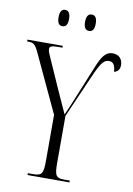

<svg xmlns="http://www.w3.org/2000/svg" viewBox="-103 -967 713 1028"><g transform="rotate(10 253.5 -453.0)"><path d="M311 -817C329 -817 340 -829 340 -861C340 -893 329 -906 311 -906C293 -906 282 -893 282 -861C282 -829 293 -817 311 -817ZM166 -817C184 -817 195 -829 195 -861C195 -893 184 -906 166 -906C149 -906 138 -893 138 -861C138 -829 149 -817 166 -817ZM121 0H349V-10H320C273 -10 266 -22 266 -93V-347L367 -578C400 -653 416 -677 445 -677C471 -677 479 -656 481 -625C498 -628 512 -640 512 -666C512 -696 494 -721 458 -721C419 -721 399 -692 371 -621L299 -445C285 -409 269 -374 260 -354C240 -399 225 -432 206 -473L135 -633C123 -659 117 -673 117 -684C117 -697 124 -704 162 -704H187V-714H-5V-704H1C27 -704 38 -699 57 -659L205 -342V-93C205 -22 197 -10 149 -10H121Z"/></g></svg>

Font: Noto Serif Display ExtraCondensed Light
Style: Regular
Weight: 300
Width: 2
Designer: Monotype Design Team
Foundry: Monotype Imaging Inc.
Version: Version 2.009